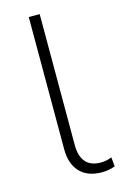

<svg xmlns="http://www.w3.org/2000/svg" viewBox="-116 -793 534 848"><g transform="rotate(-15 151.0 -369.0)"><path d="M141 -33.5C164.3 -8.5 198 4 242 4C263.3 4 283.3 0.3 302 -7L298 -49C282 -42.3 265.3 -39 248 -39C217.3 -39 194.3 -47.8 179 -65.5C163.7 -83.2 156 -109 156 -143V-742H106V-137C106 -93 117.7 -58.5 141 -33.5Z"/></g></svg>

Font: Montserrat Custom ExtraLight
Style: Regular
Weight: 300
Designer: Julieta Ulanovsky
Foundry: Julieta Ulanovsky
Version: Version 7.200